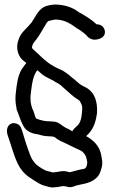

<svg xmlns="http://www.w3.org/2000/svg" viewBox="-20 -650 496 845"><path d="M116 -242C121 -287 127 -319 144 -341C150 -337 155 -332 164 -324C184 -308 204 -302 222 -291V-290L234 -284C236 -283 240 -280 246 -276C260 -263 277 -249 291 -236L303 -226C317 -214 331 -209 333 -203V-201L334 -200C342 -185 343 -183 341 -157C339 -126 331 -104 318 -95V-94H317C310 -88 304 -82 298 -72C291 -77 283 -82 273 -86C252 -95 240 -115 213 -115C207 -116 200 -116 198 -116C177 -116 158 -121 140 -128C137 -130 133 -141 129 -156V-158L128 -159C119 -177 114 -194 114 -221C114 -227 115 -234 116 -242ZM407 -154C410 -209 393 -251 348 -270C331 -278 322 -288 308 -300L290 -314V-315C276 -325 263 -338 241 -346C225 -353 207 -363 192 -374C171 -389 149 -413 127 -432L125 -433C124 -434 122 -438 121 -440V-441L120 -443L121 -444C124 -459 130 -464 138 -474C153 -493 164 -514 176 -534H177V-535C179 -540 188 -554 192 -557C195 -558 219 -564 223 -564C266 -564 293 -544 322 -523H323C332 -518 357 -499 360 -495C371 -480 388 -473 405 -476H406C416 -478 447 -485 441 -516C437 -533 424 -543 405 -543C383 -564 355 -581 326 -597C299 -618 262 -630 222 -630C209 -630 183 -625 173 -619C147 -605 133 -571 119 -551L104 -534C92 -520 70 -504 62 -476C47 -440 59 -398 88 -379C90 -377 93 -375 96 -373C89 -364 82 -355 76 -346C58 -316 54 -280 50 -245C49 -236 48 -227 48 -217C48 -197 51 -184 53 -171V-169L60 -151C66 -133 75 -109 85 -92C98 -70 126 -61 146 -59L161 -55C171 -52 187 -50 198 -50C201 -50 205 -50 210 -49H211C217 -49 220 -47 222 -45H223C237 -32 255 -26 269 -19L314 3C332 11 343 15 349 24L357 36C360 43 362 52 364 63C364 81 358 91 350 93C324 97 306 104 288 108C283 108 275 104 262 103H261C253 103 246 104 241 105L229 107H228C226 107 225 108 222 108C217 108 214 109 212 109L206 107L194 104H193C183 102 177 99 167 93C146 80 137 75 122 52C111 34 91 -28 83 -56V-57C80 -67 77 -74 77 -76L76 -77V-78C74 -83 71 -99 55 -105C25 -117 3 -91 13 -58V-57C26 -23 45 54 68 88C90 122 116 135 143 152C157 161 169 166 182 169L196 173H197C202 174 206 175 212 175C218 175 221 174 223 174C239 174 247 169 260 169C263 170 269 170 270 170C286 177 301 173 314 167C338 160 371 159 397 139C418 124 423 104 428 85C433 64 428 49 426 35C419 -8 390 -34 359 -51C388 -76 401 -107 407 -153Z"/></svg>

Font: Stray Cat
Style: ExBdCn
Weight: 800
Version: Version 1.0